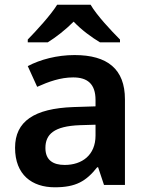

<svg xmlns="http://www.w3.org/2000/svg" viewBox="-20 -786 628 816"><path d="M365 -766H223C195 -721 135 -656 98 -618V-606H183C218 -628 257 -658 293 -694C327 -658 370 -627 405 -606H490V-618C453 -655 391 -721 365 -766ZM297 -552C222 -552 151 -533 98 -505L138 -417C187 -439 237 -457 291 -457C351 -457 386 -430 386 -361V-334L292 -331C125 -325 44 -270 44 -158C44 -43 116 10 213 10C303 10 346 -16 393 -75H397L422 0H511V-364C511 -492 437 -552 297 -552ZM320 -254 386 -256V-210C386 -127 329 -85 255 -85C206 -85 173 -105 173 -157C173 -215 209 -250 320 -254Z"/></svg>

Font: Noto Sans Bamum SemiBold
Style: Regular
Weight: 600
Designer: Monotype Design Team
Foundry: Monotype Imaging Inc.
Version: Version 2.002